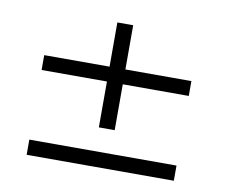

<svg xmlns="http://www.w3.org/2000/svg" viewBox="-57 -550 674 573"><g transform="rotate(10 280.0 -264.0)"><path d="M255 -303H57V-348H255V-482H303V-348H503V-303H303V-164H255ZM57 -92H503V-46H57Z"/></g></svg>

Font: Cairo Light
Style: Regular
Weight: 300
Designer: Mohamed Gaber, the designers of Titillium
Foundry: Kief Type Foundry
Version: Version 2.009; ttfautohint (v1.5.33-1714) -l 8 -r 50 -G 200 